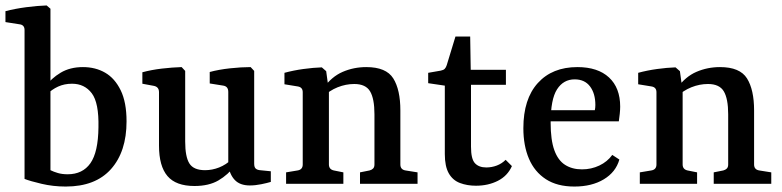

<svg xmlns="http://www.w3.org/2000/svg" viewBox="-26 -674 2866 704"><path d="M64 -564Q64 -583 45 -585L-6 -593V-633Q28 -642 69.5 -647.5Q111 -653 145 -654L159 -642V-50Q171 -44 186.5 -39.5Q202 -35 222 -35Q277 -35 305.5 -75.5Q334 -116 335 -207Q337 -297 310.5 -332Q284 -367 238 -367Q210 -367 187 -356.5Q164 -346 145 -327L139 -355Q162 -387 196.5 -407.5Q231 -428 278 -428Q324 -428 359.5 -407.5Q395 -387 416.5 -343Q438 -299 438 -229Q438 -118 381 -54Q324 10 215 10Q169 10 126.5 0Q84 -10 64 -18Z M836 -67Q810 -33 775 -12.5Q740 8 687 8Q619 8 588 -28.5Q557 -65 557 -140V-336Q557 -355 539 -359L496 -367V-409Q529 -418 567.5 -422.5Q606 -427 640 -428L653 -414V-155Q653 -99 668.5 -74.5Q684 -50 726 -50Q752 -50 777.5 -60Q803 -70 825 -91ZM967 -7Q954 -3 932 1.5Q910 6 890 6Q854 6 835 -14Q816 -34 811 -68V-337Q811 -357 793 -360L743 -368V-410Q776 -419 817.5 -423.5Q859 -428 893 -428L906 -414V-74Q906 -61 911.5 -56Q917 -51 927 -50L967 -46Z M1294 0V-42L1329 -49Q1337 -51 1342 -56Q1347 -61 1347 -71V-255Q1347 -312 1331 -339Q1315 -366 1273 -366Q1242 -366 1212 -354Q1182 -342 1157 -318L1160 -351Q1190 -393 1230.5 -410.5Q1271 -428 1317 -428Q1390 -428 1416 -386.5Q1442 -345 1442 -269V-71Q1442 -52 1461 -49L1505 -42V0ZM1023 0V-42L1065 -49Q1084 -52 1084 -71V-336Q1084 -354 1066 -357L1017 -365V-407Q1050 -416 1086.5 -421Q1123 -426 1154 -427L1170 -413L1180 -340V-71Q1180 -53 1198 -49L1233 -42V0Z M1605 -360 1544 -369V-407L1590 -415Q1600 -417 1604.5 -421.5Q1609 -426 1612 -435L1644 -540H1698L1700 -418H1829V-363H1701V-136Q1701 -91 1715.5 -75.5Q1730 -60 1757 -60Q1777 -60 1795.5 -67Q1814 -74 1828 -88L1851 -65Q1835 -29 1799.5 -11Q1764 7 1719 7Q1687 7 1660.5 -3Q1634 -13 1619.5 -38.5Q1605 -64 1605 -109Z M1893 -204Q1893 -311 1946 -369.5Q1999 -428 2091 -428Q2166 -428 2207 -390Q2248 -352 2248 -283Q2248 -272 2246.5 -257Q2245 -242 2243 -229H1961V-270H2155Q2156 -275 2156.5 -279Q2157 -283 2157 -289Q2157 -331 2137.5 -357Q2118 -383 2081 -383Q2040 -383 2016.5 -346.5Q1993 -310 1993 -224Q1993 -161 2006.5 -123.5Q2020 -86 2046 -69.5Q2072 -53 2108 -53Q2142 -53 2171.5 -67Q2201 -81 2219 -106L2245 -89Q2232 -43 2188 -16.5Q2144 10 2080 10Q2017 10 1975.5 -17Q1934 -44 1913.5 -92Q1893 -140 1893 -204Z M2591 0V-42L2626 -49Q2634 -51 2639 -56Q2644 -61 2644 -71V-255Q2644 -312 2628 -339Q2612 -366 2570 -366Q2539 -366 2509 -354Q2479 -342 2454 -318L2457 -351Q2487 -393 2527.5 -410.5Q2568 -428 2614 -428Q2687 -428 2713 -386.5Q2739 -345 2739 -269V-71Q2739 -52 2758 -49L2802 -42V0ZM2320 0V-42L2362 -49Q2381 -52 2381 -71V-336Q2381 -354 2363 -357L2314 -365V-407Q2347 -416 2383.5 -421Q2420 -426 2451 -427L2467 -413L2477 -340V-71Q2477 -53 2495 -49L2530 -42V0Z"/></svg>

Font: Rasa Medium
Style: Regular
Weight: 500
Designer: Anna Giedrys (Yrsa+Rasa design), David Brezina (Yrsa art-direction, Rasa art-direction, design)
Foundry: Rosetta Type Foundry
Version: Version 2.004